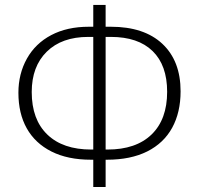

<svg xmlns="http://www.w3.org/2000/svg" viewBox="-20 -744 802 774"><path d="M356 -724.1H405.8V-636.2H426.8Q561 -636.2 634.5 -567.4Q708 -498.5 708 -376Q708 -291 674.1 -229Q640.1 -167 573.5 -133.5Q506.8 -100.1 411.1 -100.1H405.8V9.8H356V-100.1H347.2Q252.9 -100.1 187.3 -133.3Q121.6 -166.5 87.9 -226.6Q54.2 -286.6 54.2 -370.1Q54.2 -446.3 88.4 -507.6Q122.6 -568.8 186.5 -602.5Q250.5 -636.2 337.9 -636.2H356ZM405.8 -141.1H413.1Q528.3 -141.1 591.1 -201.9Q653.8 -262.7 653.8 -374Q653.8 -481 595.2 -538.1Q536.6 -595.2 426.8 -595.2H405.8ZM356 -595.2H335.9Q229 -595.2 168.5 -535.6Q107.9 -476.1 107.9 -373Q107.9 -262.2 170.7 -201.7Q233.4 -141.1 348.1 -141.1H356Z"/></svg>

Font: JBL Sans
Style: Light
Weight: 300
Version: Version 1.10